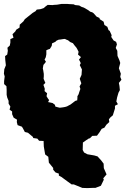

<svg xmlns="http://www.w3.org/2000/svg" viewBox="-36 -712 641 982"><path d="M452 249H437L410 250L385 249L341 231H330L312 218L278 193L265 186V176L248 170L236 156V147L214 120L211 90L195 78L192 61L188 37L187 9L164 8L155 -3L134 -6L132 -12L107 -33L91 -37L81 -56L76 -64L54 -72L50 -88L51 -100L34 -110L26 -128V-142L13 -151L17 -167L8 -182V-196L1 -213L-2 -227V-252L-3 -271L-15 -282V-297L-12 -321L-16 -335L-14 -358L-6 -378L-9 -405L-10 -425L1 -433L4 -452L2 -468L14 -479L17 -494V-512L33 -519L28 -537L42 -551L47 -560L64 -571L65 -586L73 -593L84 -603L91 -614L106 -626L115 -633L131 -646L146 -655L152 -663L170 -665L188 -671L197 -679L208 -687L234 -686L239 -687L256 -688L279 -692H307L319 -691L340 -690L349 -686L369 -684L381 -677L393 -673L412 -662L426 -652L436 -649L443 -644L458 -627L473 -620L474 -614L494 -601L498 -584L513 -575L519 -558L525 -554L535 -532L533 -523L545 -505L558 -498L562 -485L556 -467L564 -452L565 -426L575 -403L579 -390L572 -363L582 -335L579 -319L585 -304L572 -288L575 -272L577 -251L570 -238L563 -214L559 -193L567 -179L552 -171V-157L541 -122L530 -113L521 -102L523 -88L508 -74L498 -59L484 -53L472 -34L460 -18L436 -17L424 -5L417 -3L405 5L388 17L387 55L394 68L411 77L446 83L463 88L482 109L494 125L495 148L509 180L492 200L495 207L480 238ZM270 -161 286 -163 297 -165 307 -168 316 -173 324 -177 336 -186 349 -196 359 -199 360 -213V-220L366 -230L369 -240L375 -257L371 -270L380 -286L376 -297L372 -309L377 -320L381 -329L382 -344L383 -357L372 -379L377 -389L373 -398L368 -407L378 -420L370 -427L363 -433L366 -447L359 -461L355 -468L345 -480L337 -491L323 -497L312 -506L304 -509L296 -513L286 -512L274 -510L264 -509L253 -504L247 -498L230 -490L229 -479L226 -473L219 -462L210 -459L201 -455V-434L198 -419L192 -407L199 -396L192 -387L186 -380L183 -362L185 -353L188 -334V-322L187 -309L196 -288L186 -278L189 -270L193 -258L192 -246L205 -235L202 -220L208 -210L215 -200L210 -190L224 -187L233 -185L245 -176L247 -167L261 -163Z"/></svg>

Font: Winky Rough Black
Style: Regular
Weight: 900
Designer: Simon Atzbach
Foundry: typofactur
Version: Version 1.206; ttfautohint (v1.8.4.7-5d5b)